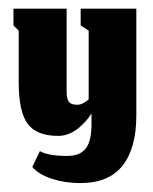

<svg xmlns="http://www.w3.org/2000/svg" viewBox="-20 -303 350 438"><path d="M162.7 114.7Q228.3 114.7 259.7 74.7Q291 34.7 291 -39V-283.3H164V-245L182.3 -233V-76.3Q177.7 -72.3 173.5 -69.7Q169.3 -67 165 -65.5Q160.7 -64 156.3 -64Q141.7 -64 136.8 -71.2Q132 -78.3 132 -93.7V-283.3H10.7V-245L22.7 -233V-114.7Q22.7 -48.7 43 -20.8Q63.3 7 113 7Q126 7 138.5 1.7Q151 -3.7 159.7 -11.2Q168.3 -18.7 175.2 -26.2Q182 -33.7 185.3 -39L188.7 -44.3V-15.7Q188.3 4.3 184.3 18Q180.3 31.7 172.7 39.2Q165 46.7 155.3 49.7Q145.7 52.7 132.3 52.7Q90.3 52.7 71 41.7L53.7 77.7Q67.7 94.7 98 104.7Q128.3 114.7 162.7 114.7Z"/></svg>

Font: Jomhuria
Style: Regular
Weight: 400
Designer: Arabic design by Kourosh Beigpour, Latin design by Eben Sorkin, engineering by Lasse Fister and Khaled Hosney
Version: Version 1.0010